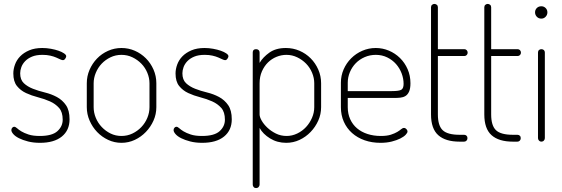

<svg xmlns="http://www.w3.org/2000/svg" viewBox="-20 -723 2869 980"><path d="M183 -29Q246 -29 273 -53.5Q300 -78 300 -112Q300 -151 281.5 -172Q263 -193 235 -205.5Q207 -218 174 -226.5Q141 -235 113 -248Q85 -261 66.5 -284Q48 -307 48 -348Q48 -370 56.5 -393.5Q65 -417 83 -435.5Q101 -454 129 -466Q157 -478 196 -478Q218 -478 240 -474Q262 -470 279 -464Q296 -458 307 -450.5Q318 -443 318 -436Q318 -431 313 -423.5Q308 -416 301 -416Q296 -416 287.5 -420Q279 -424 266.5 -429.5Q254 -435 236.5 -439Q219 -443 197 -443Q165 -443 143.5 -434Q122 -425 108.5 -411Q95 -397 89 -380.5Q83 -364 83 -349Q83 -316 101.5 -298.5Q120 -281 148 -270Q176 -259 209 -251Q242 -243 270 -228Q298 -213 316.5 -186.5Q335 -160 335 -114Q335 -58 295.5 -26Q256 6 184 6Q150 6 123 -1Q96 -8 77 -17.5Q58 -27 48 -38.5Q38 -50 38 -59Q38 -66 42.5 -71Q47 -76 52 -76Q59 -76 67 -68.5Q75 -61 89 -52.5Q103 -44 125.5 -36.5Q148 -29 183 -29Z M600 -478Q636 -478 668 -464Q700 -450 724.5 -425.5Q749 -401 763.5 -368Q778 -335 778 -298V-176Q778 -140 763.5 -107.5Q749 -75 724.5 -49.5Q700 -24 668 -9Q636 6 600 6Q564 6 532 -9Q500 -24 476 -49Q452 -74 437.5 -107Q423 -140 423 -176V-298Q423 -334 437 -366.5Q451 -399 475 -424Q499 -449 531.5 -463.5Q564 -478 600 -478ZM743 -298Q743 -325 732 -351.5Q721 -378 701.5 -398Q682 -418 656 -430.5Q630 -443 600 -443Q570 -443 544 -430.5Q518 -418 499 -398Q480 -378 469 -351.5Q458 -325 458 -298V-176Q458 -148 469 -121.5Q480 -95 499.5 -74.5Q519 -54 544.5 -41.5Q570 -29 600 -29Q630 -29 656 -41.5Q682 -54 701.5 -74.5Q721 -95 732 -121.5Q743 -148 743 -176Z M1011 -29Q1074 -29 1101 -53.5Q1128 -78 1128 -112Q1128 -151 1109.5 -172Q1091 -193 1063 -205.5Q1035 -218 1002 -226.5Q969 -235 941 -248Q913 -261 894.5 -284Q876 -307 876 -348Q876 -370 884.5 -393.5Q893 -417 911 -435.5Q929 -454 957 -466Q985 -478 1024 -478Q1046 -478 1068 -474Q1090 -470 1107 -464Q1124 -458 1135 -450.5Q1146 -443 1146 -436Q1146 -431 1141 -423.5Q1136 -416 1129 -416Q1124 -416 1115.5 -420Q1107 -424 1094.5 -429.5Q1082 -435 1064.5 -439Q1047 -443 1025 -443Q993 -443 971.5 -434Q950 -425 936.5 -411Q923 -397 917 -380.5Q911 -364 911 -349Q911 -316 929.5 -298.5Q948 -281 976 -270Q1004 -259 1037 -251Q1070 -243 1098 -228Q1126 -213 1144.5 -186.5Q1163 -160 1163 -114Q1163 -58 1123.5 -26Q1084 6 1012 6Q978 6 951 -1Q924 -8 905 -17.5Q886 -27 876 -38.5Q866 -50 866 -59Q866 -66 870.5 -71Q875 -76 880 -76Q887 -76 895 -68.5Q903 -61 917 -52.5Q931 -44 953.5 -36.5Q976 -29 1011 -29Z M1287 -472Q1295 -472 1300 -467.5Q1305 -463 1305 -455V-402Q1322 -431 1355 -454.5Q1388 -478 1439 -478Q1476 -478 1508.5 -464Q1541 -450 1565.5 -425.5Q1590 -401 1604.5 -368Q1619 -335 1619 -298V-176Q1619 -140 1604.5 -107.5Q1590 -75 1565.5 -49.5Q1541 -24 1509 -9Q1477 6 1441 6Q1395 6 1358.5 -16.5Q1322 -39 1305 -70V219Q1305 226 1300 231.5Q1295 237 1287 237Q1279 237 1274.5 231.5Q1270 226 1270 219V-455Q1270 -472 1287 -472ZM1584 -298Q1584 -325 1573 -351.5Q1562 -378 1542.5 -398Q1523 -418 1497 -430.5Q1471 -443 1442 -443Q1416 -443 1391.5 -433Q1367 -423 1348 -404.5Q1329 -386 1317 -359Q1305 -332 1305 -298V-139Q1305 -126 1315.5 -107.5Q1326 -89 1344.5 -71.5Q1363 -54 1388 -41.5Q1413 -29 1443 -29Q1471 -29 1497 -41.5Q1523 -54 1542 -74.5Q1561 -95 1572.5 -121.5Q1584 -148 1584 -176Z M1898 -478Q1933 -478 1965 -464.5Q1997 -451 2021.5 -427Q2046 -403 2060.5 -370Q2075 -337 2075 -298Q2075 -271 2068 -255.5Q2061 -240 2049.5 -233Q2038 -226 2023 -224.5Q2008 -223 1992 -223H1755V-176Q1755 -142 1767.5 -114.5Q1780 -87 1802.5 -68Q1825 -49 1856 -39Q1887 -29 1924 -29Q1955 -29 1975 -35.5Q1995 -42 2007.5 -49.5Q2020 -57 2027.5 -63.5Q2035 -70 2042 -70Q2049 -70 2054.5 -64Q2060 -58 2060 -52Q2060 -45 2050.5 -35Q2041 -25 2023 -16Q2005 -7 1979.5 -0.5Q1954 6 1922 6Q1878 6 1841 -7Q1804 -20 1777 -44Q1750 -68 1735 -101.5Q1720 -135 1720 -176V-301Q1720 -337 1734 -369Q1748 -401 1772.5 -425.5Q1797 -450 1829.5 -464Q1862 -478 1898 -478ZM1980 -258Q2017 -258 2028.5 -265Q2040 -272 2040 -295Q2040 -322 2030 -348.5Q2020 -375 2001.5 -396Q1983 -417 1956.5 -430Q1930 -443 1898 -443Q1868 -443 1841.5 -431.5Q1815 -420 1796 -400.5Q1777 -381 1766 -355Q1755 -329 1755 -301V-258Z M2180 -686Q2180 -694 2185.5 -698.5Q2191 -703 2197 -703Q2204 -703 2209.5 -698.5Q2215 -694 2215 -686V-472H2350Q2357 -472 2362 -467Q2367 -462 2367 -454Q2367 -447 2362 -442Q2357 -437 2350 -437H2215V-139Q2215 -82 2239.5 -58.5Q2264 -35 2326 -35H2349Q2356 -35 2361 -30.5Q2366 -26 2366 -18Q2366 -10 2361 -5Q2356 0 2349 0H2326Q2254 0 2217 -33Q2180 -66 2180 -139Z M2452 -686Q2452 -694 2457.5 -698.5Q2463 -703 2469 -703Q2476 -703 2481.5 -698.5Q2487 -694 2487 -686V-472H2622Q2629 -472 2634 -467Q2639 -462 2639 -454Q2639 -447 2634 -442Q2629 -437 2622 -437H2487V-139Q2487 -82 2511.5 -58.5Q2536 -35 2598 -35H2621Q2628 -35 2633 -30.5Q2638 -26 2638 -18Q2638 -10 2633 -5Q2628 0 2621 0H2598Q2526 0 2489 -33Q2452 -66 2452 -139Z M2743 -472Q2751 -472 2756 -467.5Q2761 -463 2761 -455V-18Q2761 -11 2756 -5.5Q2751 0 2743 0Q2736 0 2731 -5.5Q2726 -11 2726 -18V-455Q2726 -463 2731 -467.5Q2736 -472 2743 -472ZM2743 -691Q2756 -691 2765 -682Q2774 -673 2774 -660Q2774 -647 2765 -637.5Q2756 -628 2743 -628Q2729 -628 2720 -637.5Q2711 -647 2711 -660Q2711 -673 2720 -682Q2729 -691 2743 -691Z"/></svg>

Font: AkaAcidDosis
Style: ExtraLight
Weight: 250
Designer: Edgar Tolentino, Pablo Impallari, Igino Marini, Aka-Acid
Foundry: Edgar Tolentino, Pablo Impallari, Igino Marini, Aka-Acid
Version: Version 1.007